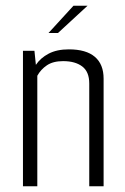

<svg xmlns="http://www.w3.org/2000/svg" viewBox="-20 -649 435 669"><path d="M60 -472H100L105 -423Q121 -447 149.5 -462Q178 -477 220 -477Q280 -477 310.5 -451Q341 -425 341 -375V0H291V-358Q291 -399 266.5 -417.5Q242 -436 200 -436Q165 -436 143.5 -421.5Q122 -407 110 -385V0H60ZM149 -534 236 -629H285L182 -534Z"/></svg>

Font: Smooch Sans Thin
Style: Regular
Weight: 400
Version: Version 1.010